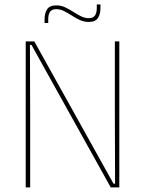

<svg xmlns="http://www.w3.org/2000/svg" viewBox="-20 -820 634 840"><path d="M92.5 -639H130L476.5 -16.5H483.5L482.5 -305.5V-639H502V0H464.5L118 -623H111L112 -313V0H92.5ZM368 -724Q347.5 -724 329.2 -732.5Q311 -741 294 -752Q277 -763 260.2 -771.5Q243.5 -780 226 -780Q207 -780 199 -768.5Q191 -757 191 -735V-719.5H175V-735.5Q175 -762 186 -779.2Q197 -796.5 226.5 -796.5Q247 -796.5 265 -788Q283 -779.5 300 -768.5Q317 -757.5 334 -749Q351 -740.5 368.5 -740.5Q387.5 -740.5 395.5 -752.2Q403.5 -764 403.5 -785.5V-800.5H419.5V-784.5Q419.5 -758.5 408.5 -741.2Q397.5 -724 368 -724Z"/></svg>

Font: Anek Devanagari Medium Thin
Style: Regular
Weight: 250
Version: Version 1.003